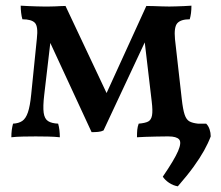

<svg xmlns="http://www.w3.org/2000/svg" viewBox="-20 -481 779 677"><path d="M303 -15 147 -352H160L136 -147Q131 -105 134 -83.5Q137 -62 149.5 -54Q162 -46 185 -45Q188 -35 189.5 -22.5Q191 -10 191 3Q173 1 149.5 0.5Q126 0 106 0Q87 0 62 0.5Q37 1 20 3Q20 -11 21.5 -22.5Q23 -34 26 -45Q46 -46 58.5 -54.5Q71 -63 78.5 -85Q86 -107 90 -148L110 -345Q115 -388 103 -400.5Q91 -413 59 -413Q56 -423 54.5 -436Q53 -449 53 -461Q67 -460 81.5 -459.5Q96 -459 109.5 -458.5Q123 -458 134 -458Q142 -458 152 -458Q162 -458 173.5 -458.5Q185 -459 194.5 -459.5Q204 -460 211 -460L368 -127H344L496 -460Q507 -460 521.5 -459.5Q536 -459 551 -458.5Q566 -458 577 -458Q588 -458 601 -458.5Q614 -459 628.5 -459.5Q643 -460 655 -461Q655 -447 653.5 -435Q652 -423 649 -413Q618 -413 605.5 -399.5Q593 -386 597 -343L621 -131Q625 -95 631 -77Q637 -59 648 -53Q659 -47 678 -45Q681 -35 682.5 -22.5Q684 -10 684 3Q675 2 660 1.5Q645 1 628 0.5Q611 0 595 0Q579 0 567 0Q551 0 531.5 0.5Q512 1 493.5 1.5Q475 2 463 3Q463 -13 464 -23.5Q465 -34 469 -45Q492 -47 502.5 -52.5Q513 -58 516 -74Q519 -90 515 -123L488 -352H500L345 -21Q337 -17 326 -16Q315 -15 303 -15ZM607 176Q590 173 576 163.5Q562 154 554 142Q595 82 608 51.5Q621 21 611.5 10.5Q602 0 574 0V-45H707Q715 -37 719 -25Q723 -13 723 0Q714 24 699.5 50Q685 76 663 106.5Q641 137 607 176Z"/></svg>

Font: Vollkorn Medium
Style: Regular
Weight: 500
Designer: Friedrich Althausen
Foundry: Friedrich Althausen
Version: Version 5.000